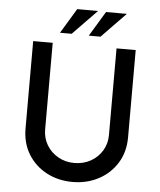

<svg xmlns="http://www.w3.org/2000/svg" viewBox="-61 -968 856 1028"><g transform="rotate(5 367.5 -454.0)"><path d="M197 -259Q197 -213 219.5 -175.5Q242 -138 281 -116Q320 -94 367 -94Q417 -94 456 -116Q495 -138 517.5 -175.5Q540 -213 540 -259V-725H643V-256Q643 -177 606 -117.5Q569 -58 506.5 -25Q444 8 367 8Q290 8 227.5 -25Q165 -58 128.5 -117.5Q92 -177 92 -256V-725H197ZM424 -916 294 -782H231L312 -916ZM579 -914 449 -780H386L467 -914Z"/></g></svg>

Font: Reem Kufi Ink
Style: Regular
Weight: 400
Designer: Khaled Hosny
Version: Version 1.7